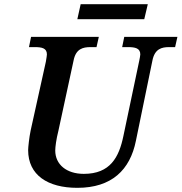

<svg xmlns="http://www.w3.org/2000/svg" viewBox="-20 -891 871 921"><path d="M351 -799H672L689 -871H367ZM351 10C516 10 604 -76 632 -216L711 -600C722 -657 756 -665 791 -665H820L831 -714H576L566 -665H594C628 -665 653 -660 653 -630C653 -624 650 -611 648 -600L572 -239C551 -137 509 -57 382 -57C299 -57 245 -102 245 -169C245 -186 250 -224 260 -263L333 -601C344 -657 378 -665 414 -665H443L454 -714H129L119 -665H147C181 -665 205 -660 205 -630C205 -624 203 -615 200 -595L127 -265C120 -232 115 -183 115 -171C115 -51 209 10 351 10Z"/></svg>

Font: Noto Serif Semi
Style: Italic
Weight: 600
Italic angle: -12°
Designer: Monotype Design Team
Foundry: Monotype Imaging Inc.
Version: Version 1.901